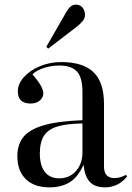

<svg xmlns="http://www.w3.org/2000/svg" viewBox="-20 -795 569 829"><path d="M194 14Q128 14 91.5 -21.5Q55 -57 55 -121Q55 -171 81 -203.5Q107 -236 168.5 -254Q230 -272 336 -276V-398Q336 -460 312.5 -486Q289 -512 236 -512Q202 -512 169.5 -501.5Q137 -491 120 -474Q146 -444 156.5 -424.5Q167 -405 167 -392Q167 -375 152.5 -361.5Q138 -348 112 -348Q57 -348 57 -401Q57 -433 83 -462Q109 -491 152 -509Q195 -527 244 -527Q339 -527 384 -483Q429 -439 429 -347V-77Q429 -49 441.5 -37.5Q454 -26 473 -26Q498 -26 524 -40L529 -33Q506 -6 482 4Q458 14 434 14Q389 14 367 -10.5Q345 -35 341 -84Q316 -29 280 -7.5Q244 14 194 14ZM236 -25Q280 -25 308 -56.5Q336 -88 336 -138V-262Q269 -261 228.5 -249Q188 -237 170 -209Q152 -181 152 -132Q152 -81 173.5 -53Q195 -25 236 -25ZM188 -585 180 -593 268 -746Q285 -775 307 -775Q327 -775 337 -761.5Q347 -748 347 -731Q347 -716 336.5 -703.5Q326 -691 312 -680Z"/></svg>

Font: Display Regular
Style: Regular
Weight: 400
Designer: Latin by Veronika Burian and Jose Scaglione. Greek by Irene Vlachou. Cyrillic by Vera Evstafieva.
Foundry: TypeTogether
Version: Version 3.002